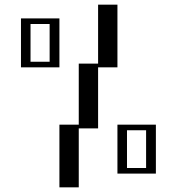

<svg xmlns="http://www.w3.org/2000/svg" viewBox="-20 -804 759 824"><path d="M235 -269H318V-531H401V-784H484V-515H401V-253H318V0H235ZM484 -269H649V-59H484ZM607 -83V-245H525V-83ZM70 -725H235V-515H70ZM193 -539V-701H111V-539Z"/></svg>

Font: Facade Sud
Style: Regular
Weight: 100
Designer: Éléonore Fines
Foundry: Velvetyne Type Foundry
Version: Version 1.001;Glyphs 3.2 (3202)